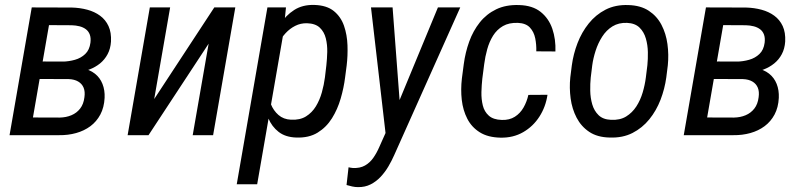

<svg xmlns="http://www.w3.org/2000/svg" viewBox="-20 -559 3316 794"><path d="M263.7 -232.4H122.1L133.8 -304.7L238.8 -304.2Q265.1 -304.7 290 -311.8Q314.9 -318.8 332.5 -335.7Q350.1 -352.5 354 -382.3Q356.4 -402.3 351.3 -416Q346.2 -429.7 335.2 -438Q324.2 -446.3 309.1 -450.2Q293.9 -454.1 276.4 -454.6L182.6 -455.1L103.5 0H19.5L111.3 -528.3L277.3 -527.8Q311 -526.9 341.1 -518.8Q371.1 -510.7 393.8 -494.1Q416.5 -477.5 428.7 -451.2Q440.9 -424.8 439 -387.2Q437 -357.4 425 -335Q413.1 -312.5 393.6 -296.6Q374 -280.8 349.4 -271.5Q324.7 -262.2 297.4 -258.8ZM224.6 0H47.4L103.5 -73.2L226.6 -72.8Q253.4 -73.2 275.4 -82.5Q297.4 -91.8 311.5 -110.1Q325.7 -128.4 329.1 -156.7Q332.5 -180.2 325.7 -196.5Q318.8 -212.9 303.2 -221.9Q287.6 -231 264.6 -231.9L146.5 -232.4L160.2 -304.7L294.9 -304.2L318.8 -276.9Q350.6 -271.5 372.1 -254.6Q393.6 -237.8 403.8 -211.9Q414.1 -186 412.6 -154.3Q410.6 -114.7 395 -85.4Q379.4 -56.2 353.8 -37.1Q328.1 -18.1 294.9 -8.8Q261.7 0.5 224.6 0Z M617.7 -149.4 866.2 -528.3H953.1L861.3 0H776.9L842.8 -378.4L594.2 0H507.8L599.6 -528.3H683.6Z M1151.9 -421.4 1043.5 203.1H959L1085.9 -528.3H1162.6ZM1413.6 -288.1 1407.2 -239.3Q1401.9 -196.3 1388.9 -151.6Q1376 -106.9 1352.8 -69.8Q1329.6 -32.7 1293.5 -10.5Q1257.3 11.7 1205.1 9.8Q1160.2 8.3 1132.1 -13.7Q1104 -35.6 1089.6 -70.3Q1075.2 -105 1070.8 -144.8Q1066.4 -184.6 1069.3 -221.2L1079.6 -296.4Q1086.4 -336.4 1100.6 -379.2Q1114.7 -421.9 1138.2 -458.5Q1161.6 -495.1 1196.5 -517.6Q1231.4 -540 1279.8 -538.6Q1331.1 -537.1 1360.4 -513.4Q1389.6 -489.7 1402.6 -452.4Q1415.5 -415 1417 -371.8Q1418.5 -328.6 1413.6 -288.1ZM1323.7 -238.8 1329.6 -288.6Q1332.5 -314.5 1333.3 -344Q1334 -373.5 1327.4 -400.4Q1320.8 -427.2 1302.5 -444.6Q1284.2 -461.9 1249.5 -462.9Q1223.1 -463.4 1200.9 -452.1Q1178.7 -440.9 1161.1 -421.9Q1143.6 -402.8 1131.6 -379.6Q1119.6 -356.4 1113.8 -333L1089.8 -184.1Q1089.4 -155.8 1100.1 -128.7Q1110.8 -101.6 1131.6 -83.5Q1152.3 -65.4 1183.1 -64Q1220.2 -62 1245.4 -77.6Q1270.5 -93.3 1286.4 -119.4Q1302.2 -145.5 1311 -177Q1319.8 -208.5 1323.7 -238.8Z M1597.2 -60.1 1791 -528.3H1883.3L1610.4 82Q1600.1 105.5 1586.2 129.2Q1572.3 152.8 1554 172.4Q1535.6 191.9 1512.5 203.6Q1489.3 215.3 1460.4 214.8Q1448.7 214.8 1436.8 212.2Q1424.8 209.5 1413.1 206.1L1421.4 132.8Q1425.8 133.8 1430.2 134.5Q1434.6 135.3 1439 135.7Q1468.8 137.2 1489.3 125.5Q1509.8 113.8 1523.9 93.5Q1538.1 73.2 1548.8 48.3ZM1603.5 -528.3 1634.8 -113.8 1639.6 -20 1576.7 11.7 1514.2 -528.3Z M2055.2 -63Q2086.9 -62 2109.1 -76.2Q2131.3 -90.3 2145 -114.3Q2158.7 -138.2 2165 -166.5L2244.1 -167Q2236.8 -117.2 2210.7 -76.7Q2184.6 -36.1 2143.6 -12.5Q2102.5 11.2 2050.3 10.3Q1997.6 9.3 1963.9 -12Q1930.2 -33.2 1912.4 -68.1Q1894.5 -103 1889.6 -146Q1884.8 -189 1890.1 -234.4L1897.9 -293.9Q1904.3 -342.3 1920.4 -387Q1936.5 -431.6 1964.1 -466.3Q1991.7 -501 2032 -520.5Q2072.3 -540 2127 -538.1Q2182.1 -536.6 2215.8 -509.8Q2249.5 -482.9 2264.2 -439.7Q2278.8 -396.5 2276.9 -346.2L2197.8 -346.7Q2198.7 -374 2193.4 -400.6Q2188 -427.2 2171.4 -445.1Q2154.8 -462.9 2122.1 -464.4Q2085 -465.8 2059.8 -451.2Q2034.7 -436.5 2019 -411.4Q2003.4 -386.2 1994.9 -355.5Q1986.3 -324.7 1982.4 -293.9L1974.6 -233.9Q1971.7 -207.5 1970.9 -178.2Q1970.2 -148.9 1976.6 -123Q1982.9 -97.2 2001.5 -80.6Q2020 -64 2055.2 -63Z M2338.4 -238.8 2344.7 -288.6Q2351.1 -335.9 2368.4 -380.9Q2385.7 -425.8 2414.6 -461.9Q2443.4 -498 2484.1 -519Q2524.9 -540 2578.6 -538.1Q2629.4 -536.6 2663.1 -514.4Q2696.8 -492.2 2715.6 -456.1Q2734.4 -419.9 2740.2 -376.5Q2746.1 -333 2741.7 -289.1L2735.4 -238.8Q2729 -191.9 2711.7 -146.7Q2694.3 -101.6 2665.3 -65.7Q2636.2 -29.8 2595.5 -9Q2554.7 11.7 2501.5 9.8Q2450.2 8.8 2416.7 -13.7Q2383.3 -36.1 2364.5 -72.3Q2345.7 -108.4 2339.8 -151.9Q2334 -195.3 2338.4 -238.8ZM2429.2 -289.1 2422.9 -237.8Q2420.4 -213.4 2420.9 -183.8Q2421.4 -154.3 2429.2 -127.4Q2437 -100.6 2455.3 -82.8Q2473.6 -64.9 2506.3 -63.5Q2543.5 -61.5 2569.1 -77.1Q2594.7 -92.8 2611.6 -118.9Q2628.4 -145 2637.7 -176.5Q2647 -208 2650.9 -238.8L2657.2 -289.6Q2659.7 -314 2659.2 -343.3Q2658.7 -372.6 2650.9 -399.7Q2643.1 -426.8 2624.8 -444.8Q2606.4 -462.9 2573.2 -464.4Q2538.6 -465.8 2512.9 -450Q2487.3 -434.1 2470.2 -407.2Q2453.1 -380.4 2443.1 -349.1Q2433.1 -317.9 2429.2 -289.1Z M3051.8 -232.4H2910.2L2921.9 -304.7L3026.9 -304.2Q3053.2 -304.7 3078.1 -311.8Q3103 -318.8 3120.6 -335.7Q3138.2 -352.5 3142.1 -382.3Q3144.5 -402.3 3139.4 -416Q3134.3 -429.7 3123.3 -438Q3112.3 -446.3 3097.2 -450.2Q3082 -454.1 3064.5 -454.6L2970.7 -455.1L2891.6 0H2807.6L2899.4 -528.3L3065.4 -527.8Q3099.1 -526.9 3129.2 -518.8Q3159.2 -510.7 3181.9 -494.1Q3204.6 -477.5 3216.8 -451.2Q3229 -424.8 3227.1 -387.2Q3225.1 -357.4 3213.1 -335Q3201.2 -312.5 3181.6 -296.6Q3162.1 -280.8 3137.5 -271.5Q3112.8 -262.2 3085.4 -258.8ZM3012.7 0H2835.4L2891.6 -73.2L3014.6 -72.8Q3041.5 -73.2 3063.5 -82.5Q3085.4 -91.8 3099.6 -110.1Q3113.8 -128.4 3117.2 -156.7Q3120.6 -180.2 3113.8 -196.5Q3106.9 -212.9 3091.3 -221.9Q3075.7 -231 3052.7 -231.9L2934.6 -232.4L2948.2 -304.7L3083 -304.2L3106.9 -276.9Q3138.7 -271.5 3160.2 -254.6Q3181.6 -237.8 3191.9 -211.9Q3202.1 -186 3200.7 -154.3Q3198.7 -114.7 3183.1 -85.4Q3167.5 -56.2 3141.8 -37.1Q3116.2 -18.1 3083 -8.8Q3049.8 0.5 3012.7 0Z"/></svg>

Font: Roboto Condensed
Style: Italic
Weight: 400
Italic angle: -12°
Designer: Christian Robertson
Foundry: Google
Version: Version 3.0